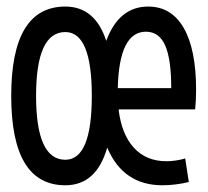

<svg xmlns="http://www.w3.org/2000/svg" viewBox="-20 -547 626 577"><path d="M176.3 9.8Q13.7 9.8 13.7 -258.8Q13.7 -527.3 176.3 -527.3Q265.6 -527.3 299.3 -424.3Q337.4 -527.3 425.3 -527.3Q495.1 -527.3 532.2 -462.9Q569.3 -398.4 569.3 -276.9Q569.3 -244.1 566.4 -218.3H336.4Q345.2 -143.6 382.3 -103Q419.4 -62.5 480 -62.5Q507.8 -62.5 536.6 -70.8L547.4 0Q529.8 4.4 509 7.1Q488.3 9.8 468.3 9.8Q350.1 9.8 302.2 -103.5Q270 9.8 176.3 9.8ZM176.3 -66.9Q255.9 -66.9 255.9 -258.8Q255.9 -450.7 176.3 -450.7Q88.4 -450.7 88.4 -258.8Q88.4 -66.9 176.3 -66.9ZM334 -282.2H494.6Q494.6 -369.6 476.3 -410.6Q458 -451.7 418.5 -451.7Q337.9 -451.7 334 -282.2Z"/></svg>

Font: Cascadia Code NF SemiLight
Style: Regular
Weight: 350
Monospace: yes
Designer: Aaron Bell
Foundry: Saja Typeworks
Version: Version 2404.023; ttfautohint (v1.8.4)